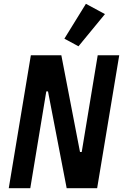

<svg xmlns="http://www.w3.org/2000/svg" viewBox="-20 -988 646 1008"><path d="M531 -914 431 -968 318 -785 392 -745ZM330 0H490L606 -698H493L409 -190H400L302 -698H142L26 0H139L223 -508H232Z"/></svg>

Font: IBM Plex Mono SmBld
Style: Italic
Weight: 600
Italic angle: -9.5°
Monospace: yes
Designer: Mike Abbink, Paul van der Laan, Pieter van Rosmalen
Foundry: Bold Monday
Version: Version 2.004